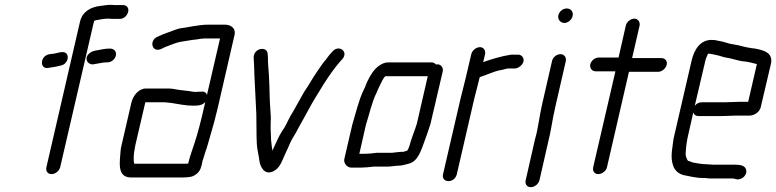

<svg xmlns="http://www.w3.org/2000/svg" viewBox="-20 -700 3210 794"><path d="M178 -419C193 -421 217 -425 231 -429C257 -433 269 -466 253 -480C239 -492 213 -477 192 -477L186 -476C145 -471 143 -414 178 -419ZM459 -470C463 -486 452 -499 436 -499H429C422 -499 414 -498 403 -496C381 -491 363 -492 348 -478C326 -458 343 -431 366 -434L377 -436C386 -437 407 -442 416 -442H423C439 -442 455 -453 459 -470ZM229 -9 369 -613 375 -616C392 -619 410 -623 428 -623C436 -622 443 -622 450 -622H476C492 -622 506 -635 510 -651C514 -667 504 -679 489 -679H463C456 -679 449 -679 441 -680C424 -680 414 -678 398 -676C357 -672 321 -653 311 -611L172 -9C168 7 177 20 193 20C209 20 225 7 229 -9Z M829 -278 823 -253C812 -204 798 -148 783 -104C775 -79 765 -53 759 -27V-24C755 -23 750 -23 746 -23H536C535 -23 536 -23 535 -24C531 -38 533 -66 537 -84C538 -89 539 -95 540 -101L581 -277H656C661 -277 667 -277 672 -276L690 -274C718 -270 746 -263 777 -263C800 -263 816 -264 829 -278ZM790 -320C785 -320 781 -320 776 -321C757 -325 730 -326 710 -330L692 -333C684 -334 676 -334 669 -334H583C555 -334 530 -306 523 -274L483 -101C481 -94 480 -87 479 -80C475 -27 463 34 523 34H733C748 34 756 33 770 31C787 27 807 11 811 -8C814 -15 815 -21 816 -27C817 -32 818 -38 821 -45L829 -71C838 -95 841 -110 850 -140C860 -173 872 -217 880 -252L950 -556C956 -581 937 -598 910 -598H840C819 -598 801 -595 781 -592C761 -589 745 -585 726 -583C710 -580 693 -572 678 -567C660 -561 646 -555 629 -547C603 -534 605 -501 626 -495C642 -491 654 -503 667 -507C686 -514 706 -523 726 -527L776 -535L794 -537C805 -539 816 -541 827 -541H890L836 -308C828 -327 813 -320 790 -320Z M1029 -463C1030 -440 1032 -414 1032 -390C1034 -340 1038 -279 1040 -229C1041 -199 1040 -164 1041 -134L1042 -106C1043 -81 1051 -55 1053 -33C1057 -10 1073 25 1109 9C1139 -5 1145 -33 1161 -67C1167 -79 1173 -92 1179 -107C1189 -130 1203 -147 1213 -169C1225 -191 1242 -220 1254 -243C1275 -283 1298 -318 1321 -356C1342 -388 1361 -416 1386 -445L1397 -457C1422 -489 1379 -517 1354 -486L1343 -474C1336 -465 1332 -459 1328 -454C1314 -439 1301 -417 1288 -399C1272 -376 1256 -346 1239 -322L1223 -294C1211 -273 1196 -244 1182 -222C1168 -197 1162 -178 1146 -157C1132 -135 1120 -106 1108 -80C1108 -79 1108 -77 1107 -76C1106 -81 1105 -87 1104 -94L1101 -121L1100 -151C1098 -168 1100 -197 1100 -215C1099 -234 1097 -260 1096 -279C1095 -325 1093 -388 1089 -431L1088 -451C1089 -458 1087 -469 1087 -477C1085 -511 1029 -501 1029 -463Z M1488 -64H1466L1493 -183C1508 -229 1517 -276 1537 -316C1542 -327 1546 -338 1551 -347C1557 -359 1565 -378 1574 -385H1749L1704 -189C1698 -170 1697 -168 1691 -151L1683 -129C1677 -113 1674 -91 1664 -77L1651 -73C1648 -72 1645 -72 1643 -72C1638 -72 1632 -72 1626 -71L1608 -69C1603 -68 1599 -68 1595 -68H1537C1523 -66 1503 -64 1488 -64ZM1430 -7H1475C1489 -7 1511 -9 1525 -11H1582C1598 -11 1616 -15 1631 -15C1644 -15 1660 -21 1670 -23C1710 -33 1722 -80 1738 -123L1746 -145C1752 -162 1753 -167 1760 -187L1811 -405C1814 -420 1804 -434 1789 -434C1787 -434 1785 -434 1783 -433C1778 -439 1772 -442 1764 -442H1584C1573 -442 1560 -437 1547 -428C1525 -412 1511 -388 1498 -361C1493 -350 1490 -339 1484 -328C1463 -285 1452 -234 1437 -185L1404 -43C1400 -26 1414 -9 1430 -7Z M1929 -476 1905 -374C1899 -350 1891 -319 1885 -294L1812 21C1808 38 1819 49 1835 49C1851 49 1865 37 1869 21L1942 -295C1948 -320 1957 -351 1962 -374L1964 -381C1990 -389 2022 -405 2050 -410C2060 -411 2074 -417 2084 -417H2110C2124 -417 2142 -432 2145 -446C2148 -461 2137 -474 2123 -474H2094C2054 -468 2014 -456 1978 -443L1986 -476C1989 -491 1980 -505 1965 -505C1949 -505 1933 -492 1929 -476Z M2263 -448 2221 -265C2210 -217 2206 -170 2192 -122L2154 45C2150 61 2159 74 2175 74C2191 74 2207 61 2211 45L2249 -122C2253 -137 2256 -153 2259 -169C2264 -199 2271 -235 2278 -265L2320 -448C2323 -463 2313 -476 2298 -476C2282 -476 2266 -463 2263 -448ZM2289 -637C2285 -620 2298 -605 2314 -605C2329 -605 2345 -619 2348 -634C2352 -651 2341 -665 2324 -665C2308 -665 2293 -653 2289 -637Z M2568 -594 2538 -462H2456C2441 -462 2425 -450 2421 -434C2418 -419 2428 -405 2443 -405H2525L2433 -8C2430 7 2438 20 2454 20C2469 20 2487 7 2490 -8L2581 -403H2701C2717 -403 2733 -416 2737 -432C2741 -448 2730 -460 2714 -460H2594L2625 -594C2628 -609 2618 -623 2603 -623C2588 -623 2571 -609 2568 -594Z M2908 -478H2909C2922 -478 2926 -475 2939 -473C2954 -471 2971 -463 2987 -461C3007 -458 3029 -450 3048 -447L3066 -445L3082 -442C3091 -440 3102 -437 3110 -435L3074 -279H3039C3026 -279 2991 -277 2977 -277H2882C2871 -277 2860 -272 2853 -262L2897 -449C2898 -455 2905 -472 2908 -478ZM3026 -222H3079C3099 -222 3121 -236 3126 -257L3169 -440C3175 -482 3140 -492 3103 -499L3087 -501C3081 -502 3075 -503 3070 -504L3056 -507C3043 -511 3025 -515 3010 -517C2994 -519 2978 -526 2963 -529C2948 -531 2941 -535 2923 -535C2876 -535 2851 -496 2840 -449L2769 -142C2766 -130 2764 -119 2763 -109C2759 -80 2756 -63 2758 -41C2762 -8 2773 14 2806 24C2829 28 2856 36 2886 36H2897C2904 37 2909 38 2915 38H3007C3014 38 3019 39 3024 41C3048 47 3073 22 3065 0C3060 -15 3042 -19 3020 -19H2928C2918 -19 2909 -21 2899 -21C2879 -21 2867 -25 2850 -27C2839 -29 2835 -33 2825 -35C2820 -42 2813 -57 2816 -72C2817 -93 2820 -117 2826 -142L2847 -235C2850 -225 2858 -220 2869 -220H2964C2978 -220 3012 -222 3026 -222Z"/></svg>

Font: Electronic
Style: It
Weight: 400
Version: Version 1.011